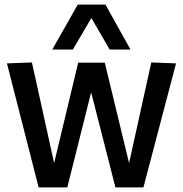

<svg xmlns="http://www.w3.org/2000/svg" viewBox="-20 -810 790 830"><path d="M147 0 10 -536 118 -540 214 -105 318 -539H433L538 -105L634 -540L741 -536L600 0H479L374 -411L271 0ZM206 -596 316 -790H436L544 -596H454L375 -732L295 -596Z"/></svg>

Font: Georama ExtraCondensed Thin Medium
Style: Regular
Weight: 500
Version: Version 1.001